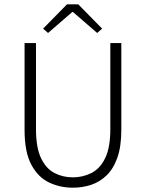

<svg xmlns="http://www.w3.org/2000/svg" viewBox="-20 -859 676 891"><path d="M318 12Q259 12 208 -12Q157 -36 125.5 -94.5Q94 -153 94 -256V-659H147V-260Q147 -174 170.5 -125Q194 -76 233 -56Q272 -36 318 -36Q364 -36 404 -56Q444 -76 468 -125Q492 -174 492 -260V-659H543V-256Q543 -179 524.5 -127Q506 -75 474 -44.5Q442 -14 402 -1Q362 12 318 12ZM203 -706 180 -726 291 -839H343L454 -726L431 -706L319 -803H315Z"/></svg>

Font: Assistant Light
Style: Regular
Weight: 300
Designer: Hebrew By Ben Nathan, Latin by Paul Hunt
Version: Version 3.000